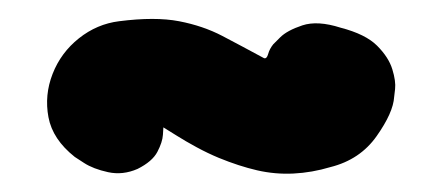

<svg xmlns="http://www.w3.org/2000/svg" viewBox="-20 -426 479 208"><path d="M129 -243Q113 -236 97 -239.5Q81 -243 71 -249.5Q61 -256 61 -256Q37 -275 32.5 -299Q28 -323 37 -346Q46 -369 65.5 -384.5Q85 -400 109 -403Q148 -408 174 -403Q200 -398 221 -387Q242 -376 266 -363Q269 -362 270.5 -367.5Q272 -373 276 -378Q276 -378 283.5 -385.5Q291 -393 307.5 -398.5Q324 -404 349 -396Q376 -389 388.5 -376.5Q401 -364 405 -351Q409 -338 408 -329.5Q407 -321 407 -321Q406 -304 388 -278.5Q370 -253 338 -245Q318 -239 298 -238Q278 -237 258.5 -241.5Q239 -246 217 -255Q205 -260 193 -266.5Q181 -273 171.5 -279Q162 -285 157 -288Q157 -288 156.5 -280Q156 -272 150.5 -261.5Q145 -251 129 -243Z"/></svg>

Font: Sour Gummy Black
Style: Regular
Weight: 900
Designer: Stefie Justprince
Foundry: Eifetstype
Version: Version 1.000